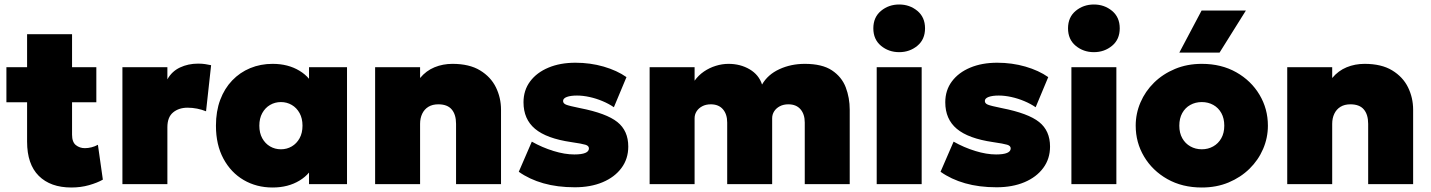

<svg xmlns="http://www.w3.org/2000/svg" viewBox="-20 -819 6363 854"><path d="M297.5 15Q204.5 15 152.5 -36.8Q100.5 -88.5 100.5 -189V-667H300.5V-520H408.5V-364H300.5V-220Q300.5 -187 317.5 -173.5Q334.5 -160 357.5 -160Q372 -160 387 -163.8Q402 -167.5 415.5 -175L437.5 -20Q413 -6 376.2 4.5Q339.5 15 297.5 15ZM8.5 -364V-520H116.5V-364Z M524.5 0V-520H724.5V-466Q744 -501.5 780.5 -518.8Q817 -536 861 -536Q879.5 -536 892.8 -533.8Q906 -531.5 919 -529L896.5 -324Q878 -331.5 856.8 -335.8Q835.5 -340 814.5 -340Q775.5 -340 750 -319Q724.5 -298 724.5 -253V0Z M1192.5 15Q1121 15 1064 -18.2Q1007 -51.5 973.8 -113.2Q940.5 -175 940.5 -260Q940.5 -324 959.5 -374.8Q978.5 -425.5 1012.8 -461.2Q1047 -497 1093 -516Q1139 -535 1192.5 -535Q1261.5 -535 1312.2 -504.2Q1363 -473.5 1381.5 -421L1354.5 -378V-520H1523.5V0H1354.5V-142L1381.5 -99Q1363 -46.5 1312.2 -15.8Q1261.5 15 1192.5 15ZM1229.5 -155Q1256 -155 1277.8 -167.8Q1299.5 -180.5 1312.5 -204Q1325.5 -227.5 1325.5 -260Q1325.5 -292.5 1312.5 -316Q1299.5 -339.5 1277.8 -352.2Q1256 -365 1229.5 -365Q1203 -365 1181.2 -352.2Q1159.5 -339.5 1146.5 -316Q1133.5 -292.5 1133.5 -260Q1133.5 -227.5 1146.5 -204Q1159.5 -180.5 1181.2 -167.8Q1203 -155 1229.5 -155Z M1648.5 0V-520H1848.5V-472Q1875.5 -504.5 1912.8 -519.8Q1950 -535 1992.5 -535Q2067.5 -535 2115.2 -506Q2163 -477 2185.8 -430.5Q2208.5 -384 2208.5 -331V0H2008.5V-268Q2008.5 -309.5 1989.2 -332.2Q1970 -355 1929.5 -355Q1903.5 -355 1885.5 -344Q1867.5 -333 1858 -313.2Q1848.5 -293.5 1848.5 -268V0Z M2536.5 14Q2459 14 2396.8 -3.8Q2334.5 -21.5 2287.5 -55L2345.5 -189Q2391.5 -163 2441.8 -147.5Q2492 -132 2534.5 -132Q2567 -132 2583.2 -138.8Q2599.5 -145.5 2599.5 -159Q2599.5 -170.5 2584 -175.2Q2568.5 -180 2520.5 -187Q2411 -203 2359.8 -246Q2308.5 -289 2308.5 -364Q2308.5 -417.5 2338 -457Q2367.5 -496.5 2419.5 -518.2Q2471.5 -540 2539.5 -540Q2605.5 -540 2665 -522.8Q2724.5 -505.5 2766.5 -476L2710.5 -342Q2688 -357.5 2660 -369.2Q2632 -381 2602.5 -387.5Q2573 -394 2546.5 -394Q2518 -394 2501.2 -387.8Q2484.5 -381.5 2484.5 -370Q2484.5 -359 2497.8 -353.5Q2511 -348 2560.5 -338Q2677.5 -315 2726 -276.2Q2774.5 -237.5 2774.5 -167Q2774.5 -112.5 2744.2 -71.8Q2714 -31 2660.5 -8.5Q2607 14 2536.5 14Z M2869.5 0V-520H3069.5V-460Q3086.5 -484 3111 -500.8Q3135.5 -517.5 3163.8 -526.2Q3192 -535 3220.5 -535Q3273 -535 3314.2 -510.8Q3355.5 -486.5 3369.5 -443Q3395 -487.5 3446.5 -511.2Q3498 -535 3559.5 -535Q3637 -535 3680.5 -506Q3724 -477 3741.8 -430.5Q3759.5 -384 3759.5 -331V0H3559.5V-274Q3559.5 -311 3540.5 -333Q3521.5 -355 3486.5 -355Q3464.5 -355 3448.2 -346.2Q3432 -337.5 3423.2 -323.5Q3414.5 -309.5 3414.5 -293V0H3214.5V-274Q3214.5 -311 3195.5 -333Q3176.5 -355 3141.5 -355Q3119.5 -355 3103.2 -346.2Q3087 -337.5 3078.2 -323.5Q3069.5 -309.5 3069.5 -293V0Z M3879.5 0V-520H4079.5V0ZM3979.5 -587Q3933 -587 3898.8 -615.2Q3864.5 -643.5 3864.5 -693Q3864.5 -742.5 3898.8 -770.8Q3933 -799 3979.5 -799Q4026 -799 4060.2 -770.8Q4094.5 -742.5 4094.5 -693Q4094.5 -643.5 4060.2 -615.2Q4026 -587 3979.5 -587Z M4412.5 14Q4335 14 4272.8 -3.8Q4210.5 -21.5 4163.5 -55L4221.5 -189Q4267.5 -163 4317.8 -147.5Q4368 -132 4410.5 -132Q4443 -132 4459.2 -138.8Q4475.5 -145.5 4475.5 -159Q4475.5 -170.5 4460 -175.2Q4444.5 -180 4396.5 -187Q4287 -203 4235.8 -246Q4184.5 -289 4184.5 -364Q4184.5 -417.5 4214 -457Q4243.5 -496.5 4295.5 -518.2Q4347.5 -540 4415.5 -540Q4481.5 -540 4541 -522.8Q4600.5 -505.5 4642.5 -476L4586.5 -342Q4564 -357.5 4536 -369.2Q4508 -381 4478.5 -387.5Q4449 -394 4422.5 -394Q4394 -394 4377.2 -387.8Q4360.5 -381.5 4360.5 -370Q4360.5 -359 4373.8 -353.5Q4387 -348 4436.5 -338Q4553.5 -315 4602 -276.2Q4650.5 -237.5 4650.5 -167Q4650.5 -112.5 4620.2 -71.8Q4590 -31 4536.5 -8.5Q4483 14 4412.5 14Z M4745.5 0V-520H4945.5V0ZM4845.5 -587Q4799 -587 4764.8 -615.2Q4730.5 -643.5 4730.5 -693Q4730.5 -742.5 4764.8 -770.8Q4799 -799 4845.5 -799Q4892 -799 4926.2 -770.8Q4960.5 -742.5 4960.5 -693Q4960.5 -643.5 4926.2 -615.2Q4892 -587 4845.5 -587Z M5325.5 15Q5238.5 15 5172.2 -22.5Q5106 -60 5068.8 -122.5Q5031.5 -185 5031.5 -260Q5031.5 -314 5052.8 -363.5Q5074 -413 5113.2 -451.5Q5152.5 -490 5206.5 -512.5Q5260.5 -535 5325.5 -535Q5412.5 -535 5478.8 -497.5Q5545 -460 5582.2 -397.5Q5619.5 -335 5619.5 -260Q5619.5 -206 5598.2 -156.5Q5577 -107 5537.8 -68.5Q5498.5 -30 5444.8 -7.5Q5391 15 5325.5 15ZM5325.5 -155Q5353.5 -155 5376.2 -167.8Q5399 -180.5 5412.2 -204Q5425.5 -227.5 5425.5 -260Q5425.5 -292.5 5412.5 -316Q5399.5 -339.5 5376.8 -352.2Q5354 -365 5325.5 -365Q5297 -365 5274.2 -352.2Q5251.5 -339.5 5238.5 -316Q5225.5 -292.5 5225.5 -260Q5225.5 -227.5 5238.8 -204Q5252 -180.5 5274.8 -167.8Q5297.5 -155 5325.5 -155ZM5225.5 -585 5324.5 -772H5521.5L5404.5 -585Z M5705.5 0V-520H5905.5V-472Q5932.5 -504.5 5969.8 -519.8Q6007 -535 6049.5 -535Q6124.5 -535 6172.2 -506Q6220 -477 6242.8 -430.5Q6265.5 -384 6265.5 -331V0H6065.5V-268Q6065.5 -309.5 6046.2 -332.2Q6027 -355 5986.5 -355Q5960.5 -355 5942.5 -344Q5924.5 -333 5915 -313.2Q5905.5 -293.5 5905.5 -268V0Z"/></svg>

Font: Geologica Black
Style: Regular
Weight: 900
Designer: Sindre Bremnes, Frode Helland
Foundry: Monokrom Skriftforlag AS
Version: Version 1.010;gftools[0.9.28]